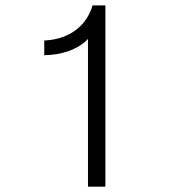

<svg xmlns="http://www.w3.org/2000/svg" viewBox="-20 -696 653 716"><path d="M308.1 0V-550.8Q294.4 -536.1 275.9 -524.7Q257.3 -513.2 235.8 -505.6Q214.4 -498 191.2 -494.1Q168 -490.2 145 -490.2V-544.9Q184.1 -546.9 214.4 -558.1Q244.6 -569.3 266.8 -587.2Q289.1 -605 303.5 -627.9Q317.9 -650.9 325.2 -675.8H373V0Z"/></svg>

Font: Clear Sans Light
Style: Regular
Weight: 300
Foundry: Intel Corporation
Version: Version 1.00